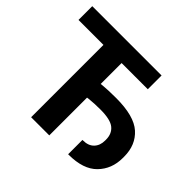

<svg xmlns="http://www.w3.org/2000/svg" viewBox="-163 -916 1121 1121"><g transform="rotate(45 397.5 -355.5)"><path d="M217.3 0V-597.2H11.2V-710.9H583.5V-597.2H367.2V0ZM522.9 0V-118.2H526.9Q571 -118.2 595.1 -143.2Q619.1 -168.2 619.1 -209.2V-217Q619.1 -265.1 586.9 -291.6Q554.7 -318.1 471.7 -318.1Q419.9 -318.1 378.3 -313.4Q336.7 -308.6 292.2 -298.8V-411.1Q336.2 -421.6 379 -426Q421.9 -430.4 489.7 -430.4Q637.7 -430.4 700.9 -373.9Q764.2 -317.4 764.2 -221.4V-210.2Q764.2 -119.4 705.8 -59.7Q647.5 0 526.9 0Z"/></g></svg>

Font: RobotoFlex
Style: Regular
Weight: 400
Designer: Berlow after Robertson
Foundry: Google
Version: Version 2.136